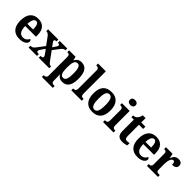

<svg xmlns="http://www.w3.org/2000/svg" viewBox="261 -2198 3858 3858"><g transform="rotate(45 2189.5 -269.5)"><path d="M286 10C421 10 477 -52 477 -103C477 -125 462 -140 445 -146C423 -99 384 -62 320 -62C236 -62 192 -122 190 -258H495V-307C495 -466 412 -549 276 -549C128 -549 43 -453 43 -265C43 -91 126 10 286 10ZM351 -320H191C194 -427 226 -486 278 -486C330 -486 351 -423 351 -320Z M544 0H782V-52H779C737 -52 721 -62 721 -84C721 -102 733 -120 744 -137L806 -226L859 -154C889 -114 894 -100 894 -85C894 -63 875 -52 838 -52H833V0H1132V-52H1120C1097 -52 1074 -67 1046 -105L909 -292L1006 -419C1046 -471 1063 -484 1099 -484H1107V-536H893V-484H897C924 -484 942 -478 942 -454C942 -436 931 -420 916 -399L875 -338L823 -409C808 -429 801 -441 801 -455C801 -471 811 -484 851 -484H854V-536H562V-484H574C602 -484 627 -466 654 -431L771 -270L654 -116C616 -67 597 -52 553 -52H544Z M1151 229H1461V177H1438C1412 177 1373 169 1373 112V51C1373 14 1371 -27 1369 -61H1374C1401 -16 1440 12 1505 12C1632 12 1698 -73 1698 -266C1698 -460 1631 -546 1507 -546C1435 -546 1391 -510 1365 -458H1361L1344 -536H1160V-484H1167C1202 -484 1228 -475 1228 -414V112C1228 169 1188 177 1162 177H1151ZM1466 -59C1393 -59 1373 -128 1373 -267C1373 -399 1393 -474 1467 -474C1528 -474 1552 -400 1552 -266C1552 -129 1528 -59 1466 -59Z M1758 0H2056V-52H2045C2007 -52 1979 -65 1979 -123V-760H1758V-708H1769C1794 -708 1835 -700 1835 -647V-123C1835 -65 1807 -52 1769 -52H1758Z M2357 10C2518 10 2602 -82 2602 -270C2602 -458 2510 -549 2360 -549C2199 -549 2115 -458 2115 -270C2115 -82 2207 10 2357 10ZM2359 -52C2288 -52 2263 -127 2263 -270C2263 -413 2287 -486 2358 -486C2429 -486 2455 -413 2455 -270C2455 -127 2430 -52 2359 -52Z M2805 -628C2849 -628 2887 -650 2887 -698C2887 -748 2849 -768 2805 -768C2759 -768 2725 -748 2725 -698C2725 -650 2759 -628 2805 -628ZM2660 0H2958V-52H2947C2909 -52 2881 -65 2881 -123V-536H2660V-484H2672C2709 -484 2738 -471 2738 -417V-123C2738 -65 2710 -52 2672 -52H2660Z M3212 10C3271 10 3317 -4 3337 -14V-78C3317 -72 3294 -69 3270 -69C3225 -69 3209 -96 3209 -157V-471H3328V-536H3209V-660H3130C3120 -613 3105 -582 3087 -562C3068 -540 3037 -521 2994 -520V-471H3064V-148C3064 -31 3117 10 3212 10Z M3641 10C3776 10 3832 -52 3832 -103C3832 -125 3817 -140 3800 -146C3778 -99 3739 -62 3675 -62C3591 -62 3547 -122 3545 -258H3850V-307C3850 -466 3767 -549 3631 -549C3483 -549 3398 -453 3398 -265C3398 -91 3481 10 3641 10ZM3706 -320H3546C3549 -427 3581 -486 3633 -486C3685 -486 3706 -423 3706 -320Z M3907 0H4220V-52H4190C4153 -52 4126 -60 4126 -119V-274C4126 -355 4150 -456 4203 -456C4238 -456 4247 -428 4247 -373C4321 -373 4365 -401 4365 -460C4365 -512 4334 -548 4264 -548C4188 -548 4152 -509 4123 -438H4119L4100 -536H3912V-484H3915C3956 -484 3981 -475 3981 -416V-124C3981 -61 3953 -52 3911 -52H3907Z"/></g></svg>

Font: Noto Serif SemiCondensed
Style: Bold
Weight: 700
Width: 4
Designer: Monotype Design Team
Foundry: Monotype Imaging Inc.
Version: Version 2.015